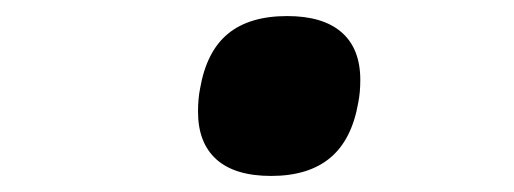

<svg xmlns="http://www.w3.org/2000/svg" viewBox="-20 -401 640 239"><path d="M226.5 -262Q226.5 -278 229 -290.5Q237 -337 263.8 -359Q290.5 -381 337.5 -381Q382 -381 405.2 -360.8Q428.5 -340.5 428.5 -301.5Q428.5 -286 426 -273.5Q418 -227 391 -204.5Q364 -182 317.5 -182Q272.5 -182 249.5 -202.5Q226.5 -223 226.5 -262Z"/></svg>

Font: JuliaMono
Style: Bold Italic
Weight: 700
Italic angle: -9°
Monospace: yes
Designer: cormullion
Foundry: corm
Version: Version 0.057; ttfautohint (v1.8.4)